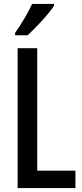

<svg xmlns="http://www.w3.org/2000/svg" viewBox="-20 -960 421 980"><path d="M256 -931V-940H144C123 -895 94 -845 57 -792V-780H121C163 -818 230 -890 256 -931ZM70 0H365V-89H170V-714H70Z"/></svg>

Font: Noto Sans Devanagari ExtraCondensed Medium
Style: Regular
Weight: 500
Width: 2
Designer: Jelle Bosma - Monotype Design Team
Foundry: Monotype Imaging Inc.
Version: Version 2.004